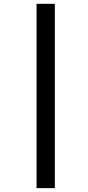

<svg xmlns="http://www.w3.org/2000/svg" viewBox="-20 -889 457 1000"><path d="M170.4 -869.1H265.6V90.8H170.4Z"/></svg>

Font: Merriweather Bold
Style: Italic
Weight: 700
Italic angle: -7°
Designer: Eben Sorkin ( eben@eyebytes.com )
Foundry: Eben Sorkin ( eben@eyebytes.com )
Version: Version 1.5; ttfautohint (v0.97) -l 13 -r 13 -G 200 -x 24 -f